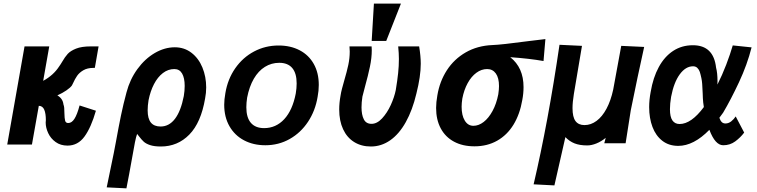

<svg xmlns="http://www.w3.org/2000/svg" viewBox="-20 -810 4240 1076"><path d="M236 -123.5Q236 -128.5 237 -136.5Q237 -174 228 -195.2Q219 -216.5 197.5 -217L159 0H20.5L117.5 -550H256L222 -357Q280 -388.5 312 -438.5Q316 -443.5 320.2 -450.5Q324.5 -457.5 328.5 -464Q344 -491 359.5 -508Q375 -525 406.2 -537.5Q437.5 -550 488.5 -550H532.5L511.5 -429.5H504Q469.5 -429.5 447 -416.2Q424.5 -403 412.2 -385.2Q400 -367.5 389.5 -344L383 -331Q374 -318.5 352.2 -303.5Q330.5 -288.5 301.5 -275.5Q332 -257.5 335.5 -225Q339 -216 339.8 -205.8Q340.5 -195.5 341 -175Q341.5 -146.5 345 -133.5Q348.5 -120.5 362.5 -120.5Q382 -120.5 397.2 -144.2Q412.5 -168 426 -219L517.5 -189.5Q490.5 -95.5 453.5 -44.8Q416.5 6 358.5 6Q319.5 6 291.8 -14Q264 -34 250 -64.2Q236 -94.5 236 -123.5Z M578 240 617.5 48.5Q620 37.5 630 -17Q645 -100 658 -163Q671 -226 689 -292.5Q708 -365 750 -422.8Q792 -480.5 847.2 -512.8Q902.5 -545 959.5 -545Q1013 -545 1053 -514.2Q1093 -483.5 1114.2 -432Q1135.5 -380.5 1135.5 -320Q1135.5 -289.5 1129.5 -258.5Q1106.5 -122.5 1041 -55.8Q975.5 11 881.5 11Q844.5 11 821.2 3.2Q798 -4.5 785.5 -16Q773 -27.5 759 -46L748.5 -59.5Q743 -46 736.2 -12.2Q729.5 21.5 718.5 85Q711.5 123.5 703.5 167.5Q695.5 211.5 688.5 245.5ZM1010 -271.5Q1015 -301 1015 -328.5Q1015 -373 1000.5 -398Q986 -423 957 -423Q922 -423 892.8 -400.5Q863.5 -378 843 -338.5Q822.5 -299 812.5 -248.5Q807.5 -218 807.5 -191.5Q807.5 -145.5 825.5 -123.2Q843.5 -101 880 -101Q927.5 -101 960.5 -144Q993.5 -187 1010 -271.5Z M1236.5 -223Q1236.5 -251.5 1243 -288Q1256 -366.5 1298.2 -427.2Q1340.5 -488 1403.8 -521.5Q1467 -555 1541.5 -555Q1608.5 -555 1659.5 -528.2Q1710.5 -501.5 1738.5 -451.5Q1766.5 -401.5 1766.5 -334Q1766.5 -301.5 1760 -267.5Q1747 -189 1706.2 -127.5Q1665.5 -66 1603.5 -31Q1541.5 4 1467 4Q1400 4 1347.8 -23.5Q1295.5 -51 1266 -102.5Q1236.5 -154 1236.5 -223ZM1637.5 -286Q1642.5 -315.5 1642.5 -342.5Q1642.5 -399.5 1617.8 -428.8Q1593 -458 1545 -458Q1501 -458 1464.5 -435.2Q1428 -412.5 1402.5 -368.8Q1377 -325 1365 -263Q1360.5 -234 1360.5 -209Q1360.5 -151 1386 -121.5Q1411.5 -92 1460 -92Q1526.5 -92 1573 -142.2Q1619.5 -192.5 1637.5 -286Z M1881 -196.5Q1881 -233.5 1888.5 -274.5Q1891 -291.5 1896.8 -313.8Q1902.5 -336 1909 -358Q1924 -409 1932 -446.5Q1940 -484 1940 -521.5Q1940 -536 1938.5 -550H2062.5Q2063.5 -536 2063.5 -529Q2063.5 -485.5 2053.2 -436.5Q2043 -387.5 2025.5 -324.5Q2013 -279 2011 -268.5Q2006 -236 2006 -208.5Q2006 -167 2018.8 -141.5Q2031.5 -116 2062 -116Q2093 -116 2121.2 -146.5Q2149.5 -177 2169.8 -221.2Q2190 -265.5 2198 -305.5Q2207 -359.5 2211.2 -400Q2215.5 -440.5 2215.5 -479.5Q2215.5 -511 2211.5 -550H2329Q2338 -495 2338 -453Q2338 -382 2313.5 -285.5Q2291.5 -192.5 2254.2 -125.8Q2217 -59 2167 -24Q2117 11 2058.5 11Q2005 11 1964.8 -14Q1924.5 -39 1902.8 -85.8Q1881 -132.5 1881 -196.5ZM2227 -790 2144.5 -580.5H2063L2075.5 -790Z M2424 -205Q2424 -236.5 2431 -275.5Q2444 -354 2484.5 -416.5Q2525 -479 2590.2 -516.5Q2655.5 -554 2739.5 -557.5Q2788 -559 2945 -580Q3004.5 -587.5 3036.5 -591L3026 -468Q2946.5 -482 2839.5 -489.5Q2914 -431 2914 -322Q2914 -286 2907 -249.5Q2893.5 -170 2857.8 -111.5Q2822 -53 2766.2 -21.5Q2710.5 10 2639 10Q2573 10 2524.5 -16Q2476 -42 2450 -90.5Q2424 -139 2424 -205ZM2772.5 -281.5Q2776.5 -308.5 2776.5 -327.5Q2776.5 -373.5 2758.8 -398.2Q2741 -423 2710 -423Q2678 -423 2649.8 -402.2Q2621.5 -381.5 2601 -344.2Q2580.5 -307 2571 -258Q2567 -231.5 2567 -212Q2567 -163 2584.8 -134Q2602.5 -105 2633 -105Q2662.5 -105 2690.5 -126.5Q2718.5 -148 2740.2 -188Q2762 -228 2772.5 -281.5Z M3115.5 -559 3241.5 -553 3196 -283Q3188.5 -236.5 3188.5 -204Q3188.5 -154 3205.2 -131.5Q3222 -109 3255.5 -109Q3291.5 -109 3323.2 -132.5Q3355 -156 3379 -200.8Q3403 -245.5 3416.5 -308L3461.5 -553L3590 -547Q3576.5 -488.5 3553.2 -377.2Q3530 -266 3515 -192L3486 -7H3366.5L3374.5 -37.5Q3349.5 -17 3322.2 -6Q3295 5 3271 5Q3228.5 5 3199.8 -6.5Q3171 -18 3148.5 -41.5L3087 229L2970.5 223Q3052 -125 3115.5 -559Z M3618 -210Q3618 -250 3626.5 -295Q3640 -375.5 3672 -434.2Q3704 -493 3752.5 -524.8Q3801 -556.5 3863 -556.5Q3979 -556.5 3993 -431Q4001 -401 4001 -355.5L4000.5 -336Q4027 -388 4049.8 -447.5Q4072.5 -507 4086.5 -555.5L4192 -544.5Q4167.5 -447.5 4121.5 -349.2Q4075.5 -251 4032.5 -178.5L4011.5 -150Q4017 -133.5 4025 -125.8Q4033 -118 4045.5 -118Q4063 -118 4078 -130Q4093 -142 4103 -157.5L4150.5 -67Q4129.5 -39 4100.2 -17.5Q4071 4 4033 4Q3988 4 3955.5 -82.5Q3867.5 7.5 3781 7.5Q3728.5 7.5 3691.8 -21Q3655 -49.5 3636.5 -98.8Q3618 -148 3618 -210ZM3734.5 -198Q3734.5 -154.5 3748.5 -134.8Q3762.5 -115 3788.5 -115Q3854 -115 3924.5 -210Q3920 -237 3919 -259.5L3918 -286.5Q3916.5 -321.5 3915.2 -339.2Q3914 -357 3910.5 -373Q3906 -394 3901.8 -407Q3897.5 -420 3888.2 -429.2Q3879 -438.5 3864 -438.5Q3822.5 -438.5 3789.5 -393.5Q3756.5 -348.5 3741 -267.5Q3734.5 -228.5 3734.5 -198Z"/></svg>

Font: JuliaMono Black
Style: Italic
Weight: 900
Italic angle: -9°
Monospace: yes
Designer: cormullion
Foundry: corm
Version: Version 0.057; ttfautohint (v1.8.4)